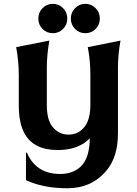

<svg xmlns="http://www.w3.org/2000/svg" viewBox="-20 -774 714 1003"><path d="M372.1 -731.4Q394 -753.9 425.8 -753.9Q457.5 -753.9 479.5 -731.4Q501.5 -709 501.5 -677Q501.5 -645 479.5 -622.8Q457.5 -600.6 425.8 -600.6Q394 -600.6 372.1 -622.8Q350.1 -645 350.1 -677Q350.1 -709 372.1 -731.4ZM202.1 -731.4Q224.1 -753.9 255.9 -753.9Q287.6 -753.9 309.6 -731.4Q331.5 -709 331.5 -677Q331.5 -645 309.6 -622.8Q287.6 -600.6 255.9 -600.6Q224.1 -600.6 202.1 -622.8Q180.2 -645 180.2 -677Q180.2 -709 202.1 -731.4ZM281.7 9.8Q154.8 9.8 107.4 -78.1Q78.1 -131.8 78.1 -225.6V-383.3Q78.1 -452.6 64.5 -527.8L237.8 -562Q224.6 -487.8 224.6 -419.4V-227.5Q224.6 -151.4 251.5 -115.2Q284.7 -70.8 337.9 -70.8Q391.6 -70.8 423.8 -114.3Q452.1 -152.8 452.1 -227.5V-383.3Q452.1 -458.5 438.5 -527.8L609.4 -562Q596.2 -487.3 596.2 -419.4V-77.6Q596.2 45.9 536.1 117.2Q458.5 209.5 332 209.5Q206.1 209.5 115.7 167V23.4H120.6Q139.6 69.3 174.3 97.2Q221.2 134.8 293.9 134.8Q369.6 134.8 411.1 85.9Q447.3 43.5 449.2 -51.3Q389.6 9.8 281.7 9.8Z"/></svg>

Font: Classica
Style: Bold
Weight: 700
Designer: Wojciech Kalinowski "wmk69" (wmk69@o2.pl)
Foundry: Wojciech Kalinowski "wmk69" (wmk69@o2.pl)
Version: Version 2.1.1; 2021-05-14